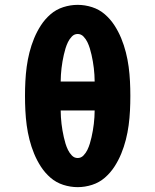

<svg xmlns="http://www.w3.org/2000/svg" viewBox="-20 -763 640 791"><path d="M300 8Q270 8 240.5 -1.5Q211 -11 188 -31Q165 -51 148.5 -76.5Q132 -102 120.5 -130Q109 -158 101.5 -187.5Q94 -217 90 -247Q86 -277 84.5 -307Q83 -337 83 -368Q83 -398 84.5 -428Q86 -458 90 -488Q94 -518 101.5 -547.5Q109 -577 120.5 -605Q132 -633 148.5 -658.5Q165 -684 188 -704Q211 -724 240.5 -733.5Q270 -743 300 -743Q330 -743 359.5 -733.5Q389 -724 412 -704Q435 -684 451.5 -658.5Q468 -633 479.5 -605Q491 -577 498.5 -547.5Q506 -518 510 -488Q514 -458 515.5 -428Q517 -398 517 -368Q517 -337 515.5 -307Q514 -277 510 -247Q506 -217 498.5 -187.5Q491 -158 479.5 -130Q468 -102 451.5 -76.5Q435 -51 412 -31Q389 -11 359.5 -1.5Q330 8 300 8ZM230 -427H370Q370 -441 369 -455Q368 -469 366.5 -482.5Q365 -496 362.5 -510Q360 -524 357 -537.5Q354 -551 350 -564Q346 -577 340 -589.5Q334 -602 324 -612.5Q314 -623 300 -623Q286 -623 276 -612.5Q266 -602 260 -589.5Q254 -577 250 -564Q246 -551 243 -537.5Q240 -524 237.5 -510Q235 -496 233.5 -482.5Q232 -469 231 -455Q230 -441 230 -427ZM300 -112Q314 -112 324 -122.5Q334 -133 340 -145.5Q346 -158 350 -171Q354 -184 357 -197.5Q360 -211 362.5 -225Q365 -239 366.5 -252.5Q368 -266 369 -280Q370 -294 370 -308H230Q230 -294 231 -280Q232 -266 233.5 -252.5Q235 -239 237.5 -225Q240 -211 243 -197.5Q246 -184 250 -171Q254 -158 260 -145.5Q266 -133 276 -122.5Q286 -112 300 -112Z"/></svg>

Font: Iosevka Etoile Heavy
Style: Regular
Weight: 900
Designer: Belleve Invis
Foundry: Belleve Invis
Version: Version 22.1.2; ttfautohint (v1.8.4)